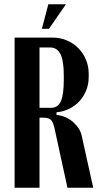

<svg xmlns="http://www.w3.org/2000/svg" viewBox="-20 -874 486 894"><path d="M225 -699Q261 -699 292 -685.5Q323 -672 345.5 -649Q368 -626 380.5 -595.5Q393 -565 393 -531V-516Q393 -482 381.5 -453.5Q370 -425 350 -403Q330 -381 302.5 -367.5Q275 -354 243 -351V-339Q288 -334 320 -306Q352 -278 360 -244L414 0H294L237 -262Q230 -300 219.5 -313Q209 -326 183 -326H164V0H48V-699ZM277 -524Q277 -591 261.5 -622Q246 -653 213 -653H164V-372H218Q250 -372 263.5 -403Q277 -434 277 -501ZM175 -740 205 -854H287L208 -740Z"/></svg>

Font: Moniqa ExtBd Paragraph
Style: Regular
Weight: 800
Designer: Rajesh Rajput
Foundry: Rajesh Rajput
Version: Version 1.000